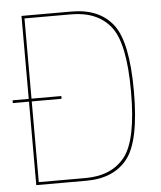

<svg xmlns="http://www.w3.org/2000/svg" viewBox="-62 -719 640 763"><g transform="rotate(-5 258.0 -337.5)"><path d="M-12.5 -333H182V-344H-12.5ZM52 0H251.5Q361.5 0 416.2 -70Q471 -140 471 -337.5Q471 -535 416.5 -605Q362 -675 251.5 -675H52ZM63 -11V-664H249.5Q353.5 -664 406.5 -597.5Q459.5 -531 459.5 -337.5Q459.5 -144.5 406.5 -77.8Q353.5 -11 249.5 -11Z"/></g></svg>

Font: Anybody Thin Thin
Style: Regular
Weight: 250
Version: Version 1.113;gftools[0.9.25]